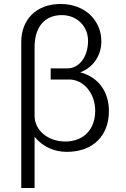

<svg xmlns="http://www.w3.org/2000/svg" viewBox="-20 -753 634 966"><path d="M291 -677C367 -677 423 -621 423 -548C423 -465 377 -409 319 -409H235V-353H328C400 -353 459 -284 459 -196C459 -101 400 -41 308 -41C224 -41 154 -95 154 -171V-516C154 -614 202 -677 291 -677ZM285 -733C162 -733 87 -654 87 -542V193H154V-65C195 -14 253 11 316 11C451 11 528 -73 528 -194C528 -289 478 -364 384 -389C450 -414 490 -475 490 -545C490 -648 410 -733 285 -733Z"/></svg>

Font: Perun Light
Style: Regular
Weight: 300
Foundry: Copyright (c) Stefan Peev, Context Ltd, 2016
Version: Version 1.089